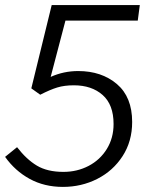

<svg xmlns="http://www.w3.org/2000/svg" viewBox="-20 -721 587 754"><path d="M0 -105 47 -143Q84 -95 125 -70.5Q166 -46 229 -46Q283 -46 328 -69.5Q373 -93 399.5 -136Q426 -179 426 -234Q426 -310 383 -348Q340 -386 270 -386Q233 -386 205 -377.5Q177 -369 138 -349L103 -374L183 -701H529L521 -640H237L179 -419Q230 -442 287 -442Q379 -442 439 -391Q499 -340 499 -242Q499 -166 461.5 -108Q424 -50 362 -18.5Q300 13 227 13Q154 13 96.5 -18.5Q39 -50 0 -105Z"/></svg>

Font: Nebula Sans Book
Style: Regular
Weight: 400
Italic angle: -9°
Designer: Paul D. Hunt for Adobe (as Source Sans)
Foundry: Nebula Entertainment & Broadcasting LLC
Version: Version 1.010